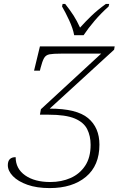

<svg xmlns="http://www.w3.org/2000/svg" viewBox="-20 -951 638 981"><path d="M234 10Q168 10 120 -7Q72 -24 46 -51Q20 -78 20 -107Q20 -148 60 -148Q60 -89 108.5 -55Q157 -21 237 -21Q294 -21 340.5 -41.5Q387 -62 415 -104Q443 -146 443 -211Q443 -256 425.5 -291Q408 -326 362 -345.5Q316 -365 228 -365H184L189 -393L497 -677H292Q252 -677 233 -673.5Q214 -670 205 -654Q196 -638 187 -603L184 -590H154L184 -714H566L563 -697L234 -396Q372 -396 430 -347.5Q488 -299 488 -212Q488 -105 419 -47.5Q350 10 234 10ZM359 -771Q353 -805 333.5 -847Q314 -889 297 -918L300 -931H313Q339 -898 356 -871.5Q373 -845 389 -810Q415 -839 446.5 -869.5Q478 -900 521 -931H538L535 -918Q495 -882 463 -844.5Q431 -807 407 -771Z"/></svg>

Font: Noto Serif ExtraLight
Style: Italic
Weight: 200
Italic angle: -12°
Designer: Monotype Design Team
Foundry: Monotype Imaging Inc.
Version: Version 2.014; ttfautohint (v1.8.4.7-5d5b)